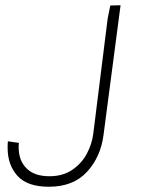

<svg xmlns="http://www.w3.org/2000/svg" viewBox="-20 -705 535 731"><path d="M9 -142Q9 -159 10 -167L52 -161Q51 -155 51 -144Q51 -94 81 -64Q111 -34 168 -34Q220 -34 256 -59Q292 -84 311 -120.5Q330 -157 335 -195L390 -635L400 -684L439 -685L374 -190Q363 -107 311 -50.5Q259 6 166 6Q84 6 46.5 -35.5Q9 -77 9 -142Z"/></svg>

Font: Bellota Text Light
Style: Italic
Weight: 300
Italic angle: -7.5°
Designer: Kemie Guaida
Foundry: Kemie Guaida
Version: Version 4.001